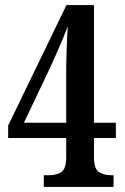

<svg xmlns="http://www.w3.org/2000/svg" viewBox="-20 -734 491 754"><path d="M152 0V-46H174Q202 -46 221 -58.5Q240 -71 240 -118V-192H12V-241L241 -714H349V-252H435V-192H349V-118Q349 -71 368.5 -58.5Q388 -46 416 -46H426V0ZM74 -252H240V-439Q240 -482 241.5 -533Q243 -584 246 -631Q239 -611 227 -582.5Q215 -554 202 -524.5Q189 -495 179 -473Z"/></svg>

Font: Noto Serif Devanagari ExtraCondensed SemiBold
Style: Regular
Weight: 600
Width: 2
Designer: Universal Thirst, Indian Type Foundry and the Monotype Design Team
Foundry: Monotype Imaging Inc.
Version: Version 2.004; ttfautohint (v1.8.4.7-5d5b)